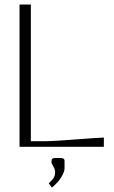

<svg xmlns="http://www.w3.org/2000/svg" viewBox="-20 -653 506 854"><path d="M196.8 162.1Q213.9 146.5 219.5 137Q225.1 127.4 225.1 112.8Q225.1 100.1 217 86.9Q209 73.7 209 67.9V63Q209 49.8 225.1 49.8H250Q267.1 49.8 267.1 62V96.2Q267.1 110.4 252.7 134.8Q238.3 159.2 210.9 181.2ZM66.9 0V-632.8H117.2V-24.9H184.1Q216.3 -24.9 319.8 -33Q423.3 -41 441.9 -41V0Z"/></svg>

Font: Resagokr
Style: Light
Weight: 300
Designer: gluk
Foundry: gluk
Version: Version 0.95